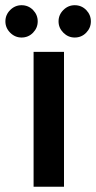

<svg xmlns="http://www.w3.org/2000/svg" viewBox="-58 -706 363 726"><path d="M69 0V-510H184V0ZM224.5 -564.1Q199.8 -564.1 181.6 -582.3Q163.4 -600.5 163.4 -625.2Q163.4 -650 181.6 -668.2Q199.8 -686.3 224.5 -686.3Q250.1 -686.3 267.9 -668.2Q285.6 -650 285.6 -625.2Q285.6 -600.5 267.9 -582.3Q250.1 -564.1 224.5 -564.1ZM23.5 -564.1Q-1.2 -564.1 -19.4 -582.3Q-37.6 -600.5 -37.6 -625.2Q-37.6 -650 -19.4 -668.2Q-1.2 -686.3 23.5 -686.3Q49.1 -686.3 66.9 -668.2Q84.6 -650 84.6 -625.2Q84.6 -600.5 66.9 -582.3Q49.1 -564.1 23.5 -564.1Z"/></svg>

Font: MuseoModerno SemiBold Medium
Style: Regular
Weight: 500
Version: Version 1.001